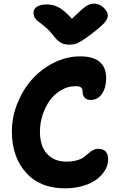

<svg xmlns="http://www.w3.org/2000/svg" viewBox="-20 -1010 654 1049"><path d="M493.2 -990.2Q521.5 -990.2 545.2 -969.2Q568.8 -948.2 568.8 -924.8Q568.8 -908.2 553.5 -888.9Q538.1 -869.6 481 -825.2Q450.7 -802.7 442.1 -796.9Q433.6 -791 416 -780.8Q398.4 -770.5 386 -768.3Q373.5 -766.1 356 -766.1Q330.6 -766.1 311.3 -777.3Q292 -788.6 272.9 -814Q253.9 -839.4 231.4 -859.1Q209 -878.9 195.3 -887.9Q181.6 -897 172.4 -909.9Q163.1 -922.9 163.1 -939.9Q163.1 -961.4 182.4 -973.6Q201.7 -985.8 236.8 -985.8Q270.5 -985.8 301.8 -969Q333 -952.1 373 -907.2Q428.7 -962.4 450.4 -976.3Q472.2 -990.2 493.2 -990.2ZM335 19Q198.2 19 121.6 -67.1Q44.9 -153.3 44.9 -292Q44.9 -371.1 75.4 -446.5Q106 -522 156.5 -577.9Q207 -633.8 275.9 -668Q344.7 -702.1 418 -702.1Q560.1 -702.1 560.1 -582Q560.1 -532.2 537.6 -498Q515.1 -463.9 474.1 -463.9Q453.6 -463.9 442.4 -476.6Q431.2 -489.3 431.2 -508.8Q431.2 -524.4 423.3 -531.7Q415.5 -539.1 392.1 -539.1Q350.6 -539.1 314 -517.6Q277.3 -496.1 252.2 -461.2Q227.1 -426.3 212.6 -381.6Q198.2 -336.9 198.2 -291Q198.2 -212.4 236.8 -169.7Q275.4 -127 342.8 -127Q375.5 -127 399.9 -134Q424.3 -141.1 438 -151.4Q451.7 -161.6 463.1 -172.1Q474.6 -182.6 488 -189.7Q501.5 -196.8 518.1 -196.8Q570.8 -196.8 570.8 -137.2Q570.8 -108.9 554.7 -81.3Q538.6 -53.7 509.8 -31.2Q481 -8.8 435.1 5.1Q389.2 19 335 19Z"/></svg>

Font: Shantell Sans Bouncy
Style: Bold
Weight: 700
Designer: Stephen Nixon, Anya Danilova, Shantell Martin
Foundry: Arrow Type
Version: Version 1.006;[9816181b4]